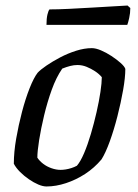

<svg xmlns="http://www.w3.org/2000/svg" viewBox="-20 -674 500 694"><path d="M148 0Q135 0 118.5 -7Q102 -14 84.5 -26Q67 -38 52.5 -52.5Q38 -67 30 -82Q30 -124 38.5 -173Q47 -222 59.5 -269.5Q72 -317 87 -355Q102 -393 116 -411Q126 -422 148 -437Q170 -452 197.5 -466.5Q225 -481 255 -490.5Q285 -500 312 -500Q326 -500 345 -492Q364 -484 383 -471.5Q402 -459 416 -446.5Q430 -434 433 -425Q433 -394 425 -348.5Q417 -303 404.5 -254Q392 -205 377 -163.5Q362 -122 347 -98Q321 -67 288 -45.5Q255 -24 218.5 -12Q182 0 148 0ZM199 -60Q207 -60 217 -61.5Q227 -63 238 -66.5Q249 -70 258 -75Q271 -90 284 -120.5Q297 -151 308.5 -190Q320 -229 329 -268.5Q338 -308 343 -341.5Q348 -375 348 -395Q338 -407 323.5 -416.5Q309 -426 293 -432.5Q277 -439 260 -439Q247 -439 233.5 -435.5Q220 -432 205 -426Q183 -394 167 -349.5Q151 -305 139.5 -257Q128 -209 121.5 -168Q115 -127 115 -104Q123 -92 136 -82Q149 -72 166 -66Q183 -60 199 -60ZM148 -584Q148 -607 151.5 -621.5Q155 -636 159 -640Q189 -640 229.5 -642Q270 -644 312 -646.5Q354 -649 388.5 -651Q423 -653 441 -654L451 -645Q451 -627 447 -609Q443 -591 440 -584Z"/></svg>

Font: Texturina 12pt
Style: Italic
Weight: 400
Italic angle: -11°
Designer: Guillermo Torres Carreño
Foundry: Omnibus-Type
Version: Version 1.002